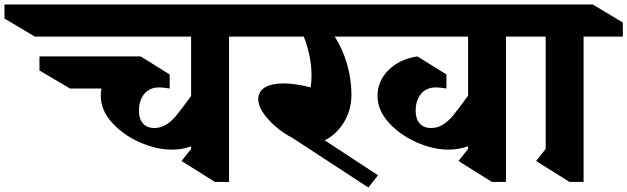

<svg xmlns="http://www.w3.org/2000/svg" viewBox="-153 -806 2813 861"><path d="M1050 -642H874V10H811L661 -84L704 -138V-150Q668 -135 617 -135Q548 -135 473.5 -168Q399 -201 349 -256.5Q299 -312 299 -376Q299 -393 302 -409H161L24 -490V-553H477H478L608 -472V-409Q580 -414 561 -414Q518 -414 494 -385Q470 -356 470 -309Q470 -273 488 -252.5Q506 -232 539 -232Q568 -232 592 -247Q616 -262 636 -286Q656 -310 689 -355L704 -376V-642H3L-133 -723V-786H915L1050 -705Z M2292 -642H2116V10H2053L1903 -84L1946 -138V-150Q1904 -135 1858 -135Q1789 -135 1714.5 -168Q1640 -201 1590 -256.5Q1540 -312 1540 -376Q1540 -443 1589.5 -492Q1639 -541 1719 -553L1849 -472V-409Q1821 -414 1802 -414Q1759 -414 1735 -385Q1711 -356 1711 -309Q1711 -273 1729 -252.5Q1747 -232 1780 -232Q1809 -232 1833 -247Q1857 -262 1877 -286Q1897 -310 1930 -355Q1935 -363 1939 -368Q1943 -373 1946 -377V-642H1348Q1384 -586 1403.5 -518Q1423 -450 1423 -382Q1423 -312 1388.5 -256.5Q1354 -201 1303 -177L1542 -20L1499 35L1156 -189Q1096 -220 1050.5 -270.5Q1005 -321 1005 -361Q1005 -396 1035 -414Q1065 -432 1118 -432Q1171 -432 1240 -414Q1244 -437 1244 -469Q1244 -512 1234.5 -557.5Q1225 -603 1209 -642H948L809 -723V-786H2157L2292 -705Z M2464 -642V10H2401L2251 -84L2294 -138V-642H2257L2122 -723V-786H2505L2640 -705V-642Z"/></svg>

Font: InknutAntiqua
Style: Bold
Weight: 700
Designer: Claus Eggers Srensen
Foundry: Claus Eggers Srensen
Version: Version 1.000; ttfautohint (v1.2) -l 7 -r 28 -G 50 -x 13 -D 